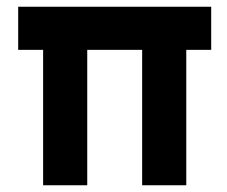

<svg xmlns="http://www.w3.org/2000/svg" viewBox="-20 -550 675 570"><path d="M108 0V-402H34V-530H607V-402H533V0H402V-402H239V0Z"/></svg>

Font: Lexend Deca SemiBold
Style: Regular
Weight: 600
Designer: Bonnie Shaver-Troup, Thomas Jockin
Foundry: Lexend
Version: Version 1.008; ttfautohint (v1.8.4.7-5d5b)